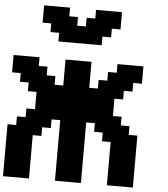

<svg xmlns="http://www.w3.org/2000/svg" viewBox="-74 -1316 1210 1381"><g transform="rotate(5 531.0 -625.0)"><path d="M750 0H937.5V-375H875V-437.5H812.5V-500H750V-625H812.5V-687.5H875V-750H937.5V-875H750V-812.5H687.5V-750H625V-687.5H562.5V-875H375V-687.5H312.5V-750H250V-812.5H187.5V-875H0V-750H62.5V-687.5H125V-625H187.5V-500H125V-437.5H62.5V-375H0V0H187.5V-312.5H250V-375H312.5V-437.5H375V0H562.5V-437.5H625V-375H687.5V-312.5H750ZM312.5 -1000H625V-1062.5H687.5V-1125H750V-1250H562.5V-1187.5H500V-1125H437.5V-1187.5H375V-1250H187.5V-1125H250V-1062.5H312.5Z"/></g></svg>

Font: Faithful 32x
Style: Semibold
Weight: 400
Foundry: Faithful Resource Pack
Version: Version 1.0; January 27, 2023